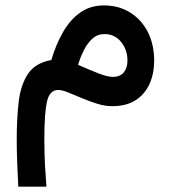

<svg xmlns="http://www.w3.org/2000/svg" viewBox="-20 -392 645 723"><path d="M173.3 -166Q190.9 -225.6 217.8 -272Q244.6 -318.4 282.5 -345Q320.3 -371.6 371.6 -371.6Q426.8 -371.6 469.5 -345.2Q512.2 -318.8 536.4 -272Q560.5 -225.1 560.5 -163.1Q560.5 -115.2 543.2 -76.4Q525.9 -37.6 491 -14.9Q456.1 7.8 402.8 7.8Q375 7.8 345.5 -1.5Q315.9 -10.7 287.8 -22.7Q259.8 -34.7 236.8 -43.9Q213.9 -53.2 199.2 -53.2Q166.5 -53.2 156.7 -8.8Q147 35.6 147 129.9Q147 185.5 149.4 230Q151.9 274.4 154.8 311H48.8Q46.4 262.7 44.7 219Q43 175.3 43 132.3Q43 53.7 50.5 -9.8Q58.1 -73.2 85.7 -114.3Q113.3 -155.3 173.3 -166ZM460 -163.6Q460 -204.6 436 -234.1Q412.1 -263.7 373.5 -263.7Q347.2 -263.7 328.1 -246.6Q309.1 -229.5 295.9 -203.1Q282.7 -176.8 273.9 -147.9Q317.9 -128.4 351.6 -115.5Q385.3 -102.5 404.3 -102.5Q433.1 -102.5 446.5 -119.9Q460 -137.2 460 -163.6Z"/></svg>

Font: Vazirmatn RD Medium
Style: Regular
Weight: 500
Designer: Saber Rastikerdar
Foundry: Saber Rastikerdar
Version: Version 33.003